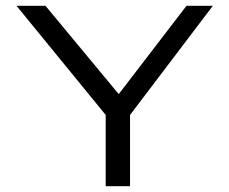

<svg xmlns="http://www.w3.org/2000/svg" viewBox="-20 -643 790 663"><path d="M345 0V-246L37 -623H137L390 -318L624 -623H715L429 -246V0Z"/></svg>

Font: Inconsolata ExtraExpanded Thin
Style: Regular
Weight: 100
Width: 8
Monospace: yes
Designer: Raph Levien, Cyreal, Brenton Simpson
Foundry: Raph Levien, Cyreal, Google
Version: Version 3.100; ttfautohint (v1.8.4.7-5d5b)